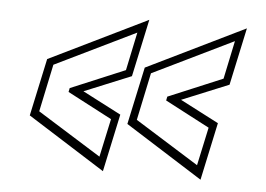

<svg xmlns="http://www.w3.org/2000/svg" viewBox="-38 -549 675 488"><g transform="rotate(5 300.0 -305.0)"><path d="M489.5 -108 292 -233 323.5 -379.5 573.5 -501.5 542 -355 422.5 -306 521 -255ZM477.5 -144 498.5 -241.5 385 -301 387 -311 525.5 -369 546 -466.5 340.5 -366.5 315 -245.5ZM240.5 -108 43 -233 74.5 -379.5 324.5 -501.5 293 -355 173.5 -306 272 -255ZM228.5 -144 249.5 -241.5 136 -301 138 -311 276.5 -369 297 -466.5 91.5 -366.5 66 -245.5Z"/></g></svg>

Font: Tourney Expanded ExtraLight
Style: Italic
Weight: 200
Width: 7
Italic angle: -12°
Designer: Tyler Finck
Foundry: Etcetera Type Co
Version: Version 1.010; ttfautohint (v1.8.3)